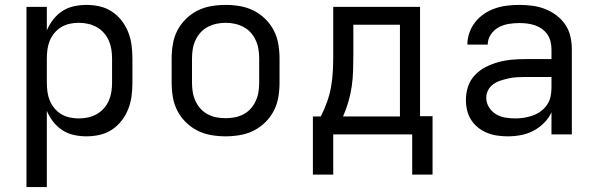

<svg xmlns="http://www.w3.org/2000/svg" viewBox="-20 -548 2440 783"><path d="M88 215V-520H171V-424Q181 -448 197 -468.5Q213 -489 234.5 -503Q256 -517 281.5 -522.5Q307 -528 332 -528Q360 -528 386.5 -522Q413 -516 436 -501Q459 -486 476 -464Q493 -442 503 -416.5Q513 -391 516.5 -364Q520 -337 520 -310V-210Q520 -183 516.5 -156Q513 -129 503 -103.5Q493 -78 476 -56Q459 -34 436 -19Q413 -4 386.5 2Q360 8 332 8Q307 8 281.5 2.5Q256 -3 234.5 -17Q213 -31 197 -51.5Q181 -72 171 -96V215ZM301 -65Q320 -65 338.5 -69Q357 -73 373.5 -82Q390 -91 403 -105.5Q416 -120 423.5 -137Q431 -154 434 -172.5Q437 -191 437 -210V-310Q437 -329 434 -347.5Q431 -366 423.5 -383Q416 -400 403 -414.5Q390 -429 373.5 -438Q357 -447 338.5 -451Q320 -455 301 -455Q282 -455 264 -451Q246 -447 230 -437.5Q214 -428 202 -413.5Q190 -399 183 -382Q176 -365 173.5 -346.5Q171 -328 171 -310V-210Q171 -192 173.5 -173.5Q176 -155 183 -138Q190 -121 202 -106.5Q214 -92 230 -82.5Q246 -73 264 -69Q282 -65 301 -65Z M900 8Q871 8 841.5 3Q812 -2 786 -15Q760 -28 738.5 -49Q717 -70 703.5 -96Q690 -122 685 -151.5Q680 -181 680 -210V-310Q680 -339 685 -368.5Q690 -398 703.5 -424Q717 -450 738.5 -471Q760 -492 786 -505Q812 -518 841.5 -523Q871 -528 900 -528Q929 -528 958.5 -523Q988 -518 1014 -505Q1040 -492 1061.5 -471Q1083 -450 1096.5 -424Q1110 -398 1115 -368.5Q1120 -339 1120 -310V-210Q1120 -181 1115 -151.5Q1110 -122 1096.5 -96Q1083 -70 1061.5 -49Q1040 -28 1014 -15Q988 -2 958.5 3Q929 8 900 8ZM900 -66Q919 -66 937.5 -69.5Q956 -73 973 -82Q990 -91 1002.5 -105Q1015 -119 1023 -136.5Q1031 -154 1034 -172.5Q1037 -191 1037 -210V-310Q1037 -329 1034 -347.5Q1031 -366 1023 -383.5Q1015 -401 1002.5 -415Q990 -429 973 -438Q956 -447 937.5 -451Q919 -455 900 -455Q881 -455 862.5 -451Q844 -447 827 -438Q810 -429 797.5 -415Q785 -401 777 -383.5Q769 -366 766 -347.5Q763 -329 763 -310V-210Q763 -191 766 -172.5Q769 -154 777 -136.5Q785 -119 797.5 -105Q810 -91 827 -82Q844 -73 862.5 -69.5Q881 -66 900 -66Z M1256 164V-73H1288Q1303 -102 1314 -133Q1325 -164 1330.5 -196Q1336 -228 1337.5 -260.5Q1339 -293 1339 -325V-520H1693V-74H1744V164H1661V0H1339V164ZM1379 -73H1611V-447H1421V-325Q1421 -293 1420 -260.5Q1419 -228 1414.5 -196.5Q1410 -165 1401 -134Q1392 -103 1379 -73Z M2051 8Q2030 8 2008.5 5Q1987 2 1967 -6Q1947 -14 1930 -27.5Q1913 -41 1901.5 -59Q1890 -77 1885 -98Q1880 -119 1880 -141Q1880 -169 1889 -195.5Q1898 -222 1917 -242Q1936 -262 1960.5 -274.5Q1985 -287 2012 -294.5Q2039 -302 2066.5 -304.5Q2094 -307 2121 -307H2229V-347Q2229 -363 2225 -379Q2221 -395 2212 -408Q2203 -421 2189.5 -430.5Q2176 -440 2161 -445Q2146 -450 2130 -452Q2114 -454 2098 -454Q2076 -454 2054.5 -450.5Q2033 -447 2013.5 -436.5Q1994 -426 1981.5 -407Q1969 -388 1969 -366H1886Q1886 -391 1894.5 -415Q1903 -439 1918.5 -458.5Q1934 -478 1955 -492Q1976 -506 1999.5 -514Q2023 -522 2048 -525Q2073 -528 2098 -528Q2125 -528 2151.5 -524.5Q2178 -521 2202.5 -511.5Q2227 -502 2248.5 -486Q2270 -470 2285 -448Q2300 -426 2306 -400Q2312 -374 2312 -347V0H2229V-90Q2218 -66 2198.5 -46.5Q2179 -27 2155 -14.5Q2131 -2 2104.5 3Q2078 8 2051 8ZM2082 -65Q2100 -65 2118 -68Q2136 -71 2153 -77Q2170 -83 2185 -94Q2200 -105 2210.5 -120Q2221 -135 2225 -153Q2229 -171 2229 -189V-234H2121Q2105 -234 2088 -233Q2071 -232 2055 -228.5Q2039 -225 2023 -220Q2007 -215 1993 -205.5Q1979 -196 1971 -181Q1963 -166 1963 -150Q1963 -129 1974 -111Q1985 -93 2002.5 -82.5Q2020 -72 2040.5 -68.5Q2061 -65 2082 -65Z"/></svg>

Font: Iosevka SS04 Extended
Style: Regular
Weight: 400
Width: 7
Monospace: yes
Designer: Belleve Invis
Foundry: Belleve Invis
Version: Version 19.0.0; ttfautohint (v1.8.4)